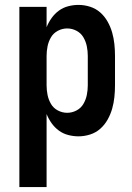

<svg xmlns="http://www.w3.org/2000/svg" viewBox="-20 -548 540 783"><path d="M59 215V-520H170V-437Q178 -457 190.5 -474.5Q203 -492 220 -504.5Q237 -517 258 -522.5Q279 -528 300 -528Q324 -528 347.5 -520.5Q371 -513 389 -497Q407 -481 419 -459.5Q431 -438 437.5 -415Q444 -392 446.5 -368Q449 -344 449 -320V-200Q449 -176 446.5 -152Q444 -128 437.5 -105Q431 -82 419 -60.5Q407 -39 389 -23Q371 -7 347.5 0.5Q324 8 300 8Q279 8 258 2.5Q237 -3 220 -15.5Q203 -28 190.5 -45.5Q178 -63 170 -83V215ZM254 -88Q274 -88 292 -97.5Q310 -107 320 -124Q330 -141 334 -160.5Q338 -180 338 -200V-320Q338 -340 334 -359.5Q330 -379 320 -396Q310 -413 292 -422.5Q274 -432 254 -432Q234 -432 216 -422.5Q198 -413 188 -396Q178 -379 174 -359.5Q170 -340 170 -320V-200Q170 -180 174 -160.5Q178 -141 188 -124Q198 -107 216 -97.5Q234 -88 254 -88Z"/></svg>

Font: Iosevka Custom
Style: Bold
Weight: 700
Monospace: yes
Designer: Belleve Invis
Foundry: Belleve Invis
Version: Version 30.3.3; ttfautohint (v1.8.3)